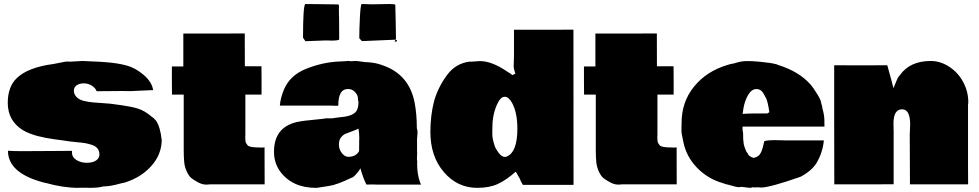

<svg xmlns="http://www.w3.org/2000/svg" viewBox="-20 -905 4806 943"><path d="M621.6 -457.5 577.1 -458Q537.6 -458 454.6 -457Q448.7 -473.1 430.9 -484.4Q413.1 -495.6 391.6 -495.6Q370.1 -495.6 356.4 -486.1Q342.8 -476.6 342.8 -459.5Q342.8 -442.4 355.7 -428.7Q368.7 -415 392.1 -409.4Q415.5 -403.8 438.7 -401.9Q461.9 -399.9 492.9 -397.9Q523.9 -396 539.8 -393.3Q555.7 -390.6 580.1 -387.7Q623.5 -381.8 657 -371.8Q690.4 -361.8 727.1 -330.1Q734.4 -326.7 746.6 -312Q768.6 -278.3 774.4 -214.4Q772 -144 723.1 -89.6Q674.3 -35.2 599.6 -10.7Q593.8 -7.8 585 -6.8L568.4 -2.9Q521 10.7 486.3 10.7Q465.3 17.6 418.9 17.6L406.7 17.1H371.1L365.7 17.6Q290 17.6 203.6 -6.8V-6.3Q19.5 -51.8 19 -164.6Q44.9 -162.6 90.8 -162.6Q136.7 -162.6 215.1 -163.3Q293.5 -164.1 334 -164.1Q333.5 -161.1 333.5 -154.3Q333.5 -132.8 355.5 -119.1Q377.4 -105.5 406.2 -105.5Q435.1 -105.5 451.7 -116.7Q468.3 -127.9 468.3 -145.8Q468.3 -163.6 459 -175.5Q449.7 -187.5 431.6 -193.4Q413.6 -199.2 398.2 -201.9Q382.8 -204.6 358.4 -206.5Q334 -208.5 322.3 -210.4Q310.5 -212.4 287.6 -215.6Q264.6 -218.8 247.3 -220.9Q230 -223.1 206.8 -227.5Q183.6 -231.9 165.8 -236.6Q147.9 -241.2 127.4 -249Q106.9 -256.8 91.8 -266.1Q18.1 -312 18.1 -399.9Q18.1 -478.5 62.5 -521.5Q118.2 -574.7 243.2 -590.8Q255.9 -592.8 279.3 -597.9Q302.7 -603 311.5 -603Q320.3 -603 323.2 -602.1L385.3 -605.5L471.2 -601.6Q476.1 -601.1 499.5 -599.6Q557.6 -595.2 601.8 -583.3Q646 -571.3 686.3 -536.6Q726.6 -502 732.4 -461.4L729 -462.4Z M1185.1 -243.2 1184.6 -235.8Q1184.6 -218.8 1185.8 -210.7Q1187 -202.6 1195.8 -191.7Q1204.6 -180.7 1252.9 -180.7L1266.1 -180.2Q1273.4 -180.2 1279.3 -181.6L1279.8 0.5H1012.7L996.1 1.5H990.7Q972.7 1.5 951.2 -10.3Q929.7 -22 919.2 -31Q908.7 -40 901.4 -54.2Q887.7 -80.6 885 -106.2Q882.3 -131.8 882.3 -169.9V-440.4H824.7L824.2 -508.8V-578.6H880.4V-740.2H1031.2L1182.1 -740.7L1182.6 -579.6H1264.2L1264.6 -509.8V-440.4H1185.1Z M1584 -324.2 1588.9 -323.7H1600.6Q1617.2 -323.7 1626.5 -326.2L1652.8 -329.6Q1720.2 -334.5 1733.9 -365.7Q1740.7 -381.3 1740.7 -405.3Q1737.8 -410.2 1737.8 -423.8Q1737.8 -437.5 1723.9 -452.6Q1710 -467.8 1690.9 -467.8H1688.5Q1641.6 -467.8 1641.6 -388.2Q1639.2 -384.3 1633.5 -385.3Q1627.9 -386.2 1606.4 -386.2H1354.5Q1356.9 -419.9 1372.1 -459Q1400.9 -534.2 1483.6 -567.1Q1566.4 -600.1 1647.9 -603L1677.2 -604.5L1692.9 -606Q1695.8 -606 1698.7 -604.5H1705.1L1727.1 -605.5Q1733.9 -605.5 1757.8 -602.1L1772 -600.1Q1775.4 -599.6 1782.7 -599.6Q1790 -599.6 1813.5 -596.4Q1836.9 -593.3 1872.1 -579.6Q1991.2 -532.7 2016.6 -399.9Q2027.3 -343.8 2027.3 -275.4Q2030.8 -264.2 2030.8 -254.9L2028.3 -221.2V-164.6Q2028.8 -163.6 2028.8 -156.2L2027.8 -123V-118.7Q2029.3 -116.2 2029.3 -111.8L2028.8 -107.4V-97.2Q2028.8 -50.8 2043 -9.3L2047.9 1.5H1827.1L1809.6 1Q1790 1 1779.8 1.5Q1764.2 -27.8 1750 -78.6Q1743.7 -65.4 1728.3 -48.6Q1712.9 -31.7 1705.6 -31.7Q1633.3 3.4 1595.7 8.3Q1540 17.6 1535.9 17.6Q1531.7 17.6 1531.7 17.6Q1415 17.6 1355.5 -63.5Q1325.7 -105 1325.7 -159.7Q1325.7 -278.3 1436 -305.2Q1464.4 -312 1545.4 -319.3L1561.5 -320.8ZM1744.1 -210.9 1744.6 -226.6Q1744.6 -251 1740.7 -273.4Q1730 -267.6 1709.5 -260.3Q1689 -252.9 1676.8 -247.8Q1664.6 -242.7 1654.5 -229.7Q1644.5 -216.8 1644.5 -194.3Q1644.5 -171.9 1658.9 -153.3Q1673.3 -134.8 1690.4 -134.8Q1727.1 -134.8 1742.7 -161.1L1743.7 -166L1744.1 -196.3ZM1807.1 -883.8 1890.1 -885.3Q1919.9 -885.3 1921.4 -881.3Q1923.8 -807.1 1924.8 -714.4Q1923.3 -711.4 1923.3 -709.5L1919.9 -710L1757.3 -703.1L1744.6 -717.3Q1744.6 -758.8 1747.6 -819.1Q1750.5 -879.4 1756.3 -885.3Q1783.2 -883.8 1807.1 -883.8ZM1744.6 -716.8V-717.3ZM1922.9 -709 1929.7 -708.5Q1929.7 -700.2 1922.9 -700.2Q1919.9 -700.2 1918 -702.1ZM1644.5 -850.1 1645.5 -802.2V-787.1Q1645.5 -733.9 1646 -710.9Q1641.1 -705.6 1606.4 -705.6L1596.2 -706.1H1571.3L1480 -702.6L1468.3 -719.7Q1468.3 -873 1479 -885.3Q1496.6 -884.8 1553.5 -884.5Q1610.4 -884.3 1641.6 -883.3Q1645 -882.3 1645 -871.1L1644.5 -865.7Z M2502.9 -580.1 2504.4 -629.4V-758.8H2649.9L2796.4 -759.3Q2796.4 -759.3 2796.9 2.9H2547.9Q2537.6 -13.7 2532.7 -27.8L2513.2 -62Q2466.3 -20.5 2425 -1.5Q2383.8 17.6 2323.7 17.6Q2226.6 17.6 2160.2 -59.6Q2093.8 -136.7 2093.8 -257.3Q2093.8 -336.9 2111.8 -407.7Q2131.3 -476.1 2174.8 -535.4Q2218.3 -594.7 2288.1 -602.5L2295.4 -602.1L2336.9 -605Q2396.5 -605 2472.2 -552.7L2482.4 -546.4L2481.9 -546.9Q2493.2 -539.6 2496.1 -536.1L2511.2 -543Q2502.9 -567.9 2502.9 -577.1ZM2398.4 -279.8 2397.9 -262.7V-249Q2397.9 -222.2 2408.2 -193.8L2407.7 -194.3Q2411.1 -179.7 2427.2 -157Q2443.4 -134.3 2460 -134.3Q2466.3 -134.3 2470.2 -136.7Q2521 -158.7 2521 -273.4Q2521 -353 2494.6 -400.4Q2478.5 -429.7 2459.2 -429.7Q2439.9 -429.7 2425.3 -400.4Q2398.4 -347.2 2398.4 -279.8Z M3209 -243.2 3208.5 -235.8Q3208.5 -218.8 3209.7 -210.7Q3210.9 -202.6 3219.7 -191.7Q3228.5 -180.7 3276.9 -180.7L3290 -180.2Q3297.4 -180.2 3303.2 -181.6L3303.7 0.5H3036.6L3020 1.5H3014.6Q2996.6 1.5 2975.1 -10.3Q2953.6 -22 2943.1 -31Q2932.6 -40 2925.3 -54.2Q2911.6 -80.6 2908.9 -106.2Q2906.2 -131.8 2906.2 -169.9V-440.4H2848.6L2848.1 -508.8V-578.6H2904.3V-740.2H3055.2L3206.1 -740.7L3206.5 -579.6H3288.1L3288.6 -509.8V-440.4H3209Z M3602.5 -598.6Q3624.5 -605 3649.4 -605Q3674.3 -605 3696.8 -603L3717.3 -601.1Q3765.6 -596.7 3791.5 -589.8V-590.3L3801.8 -585.9Q3904.3 -554.2 3961.4 -489.3V-489.7Q3974.6 -474.1 3993.9 -442.6Q4013.2 -411.1 4013.2 -398.9L4017.1 -385.7L4019.5 -371.6Q4028.8 -338.9 4028.8 -316.9Q4028.8 -294.9 4029.3 -283.2H3627V-267.1Q3629.9 -255.9 3629.9 -243.7Q3629.9 -231.4 3630.1 -224.4Q3630.4 -217.3 3631.3 -210.7Q3632.3 -204.1 3632.6 -200Q3632.8 -195.8 3634.8 -190.2Q3636.7 -184.6 3637 -182.6Q3637.2 -180.7 3639.9 -174.8Q3642.6 -168.9 3644.3 -163.8Q3646 -158.7 3650.9 -153.8V-154.3L3656.2 -144Q3665.5 -133.8 3681.6 -129.4Q3708.5 -135.3 3718 -157.2Q3727.5 -179.2 3733.9 -211.9Q3751.5 -216.8 3783.7 -216.8L3846.2 -215.3H4026.4Q4020.5 -155.8 3991.2 -106H3991.7Q3966.3 -65.9 3912.6 -37.1Q3760.7 16.1 3717.8 16.1Q3710 16.1 3705.1 15.1H3693.8L3689.5 15.6H3685.1Q3681.2 15.6 3675.3 14.6Q3670.4 17.6 3663.6 17.6L3621.1 12.7Q3617.7 14.2 3607.2 14.2Q3596.7 14.2 3552.2 1V1.5L3540.5 -2L3528.8 -5.9Q3455.6 -27.3 3403.3 -81.3Q3351.1 -135.3 3336.4 -207Q3335 -215.8 3331.1 -233.6Q3327.1 -251.5 3327.1 -257.8V-281.2Q3327.1 -289.6 3327.6 -293.9V-301.3Q3327.6 -404.8 3389.2 -480.2Q3450.7 -555.7 3554.2 -586.4L3565.9 -589.8Q3591.8 -594.2 3603 -599.1ZM3748.5 -347.7 3758.8 -354Q3750.5 -406.7 3743.2 -421.6Q3735.8 -436.5 3729 -447.3Q3716.3 -467.8 3695.6 -467.8Q3674.8 -467.8 3660.2 -447.3Q3634.3 -411.1 3627.4 -345.7Q3658.7 -347.7 3685.1 -347.7Z M4207 -584 4337.9 -584.5Q4340.3 -574.2 4346.7 -552.2Q4353 -530.3 4358.9 -508.3L4368.2 -471.7Q4387.7 -521 4392.1 -526.4L4399.9 -536.1Q4449.2 -605.5 4551.3 -605.5Q4599.6 -605.5 4643.3 -576.4Q4687 -547.4 4711.4 -500.7Q4735.8 -454.1 4735.8 -402.3Q4735.8 -396.5 4734.4 -393.1V-92.8L4734.9 0.5H4449.2L4448.2 -243.7L4450.2 -293.5Q4450.2 -368.2 4410.6 -368.2Q4368.2 -368.2 4368.2 -297.4Q4368.2 -281.7 4368.7 -275.9V-268.6L4369.1 -260.3V0L4223.6 0.5H4077.6L4077.1 -292.5V-584.5Z"/></svg>

Font: Bowlby One
Style: Regular
Weight: 400
Designer: vernon adams
Foundry: vernon adams
Version: Version 1.001